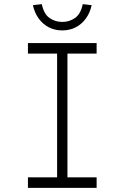

<svg xmlns="http://www.w3.org/2000/svg" viewBox="-20 -908 602 928"><path d="M115 0V-51H256V-649H115V-700H447V-649H306V-51H447V0ZM281 -761Q245 -761 216 -776Q187 -791 167 -818.5Q147 -846 139 -883L182 -888Q192 -840 219.5 -821Q247 -802 281 -802Q315 -802 342.5 -821Q370 -840 380 -888L423 -883Q415 -846 395 -818.5Q375 -791 346 -776Q317 -761 281 -761Z"/></svg>

Font: Lexend Exa ExtraLight
Style: Regular
Weight: 250
Designer: Bonnie Shaver-Troup, Thomas Jockin
Foundry: Lexend
Version: Version 1.007